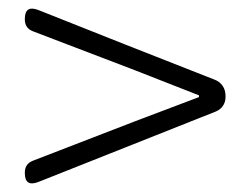

<svg xmlns="http://www.w3.org/2000/svg" viewBox="-20 -588 575 441"><path d="M267 -486 68 -565C47 -573 37 -566 37 -544C37 -530 43 -521 56 -516L289 -427L437 -369V-365L289 -309L56 -219C43 -214 37 -205 37 -191C37 -169 47 -162 68 -170L267 -249L476 -332C490 -338 498 -350 498 -365V-368C498 -385 489 -399 473 -405Z"/></svg>

Font: GenSenRounded2 TW L
Style: Regular
Weight: 300
Version: Version 2.100;PS 2.1;hotconv 16.6.51;makeotf.lib2.5.65220 DE